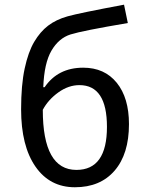

<svg xmlns="http://www.w3.org/2000/svg" viewBox="-20 -787 640 817"><path d="M507.8 -767.1 523.9 -689Q330.1 -656.2 280 -640.4Q230 -624.5 199 -571.5Q168 -518.6 164.1 -416H169.9Q226.6 -499 334 -499Q424.8 -499 476.8 -434.8Q528.8 -370.6 528.8 -258.8Q528.8 -131.8 467.8 -61Q406.7 9.8 298.8 9.8Q191.9 9.8 130.9 -78.1Q69.8 -166 69.8 -321.8Q69.8 -425.3 85 -495.6Q100.1 -565.9 125.5 -608.9Q150.9 -651.9 184.6 -677.7Q218.3 -703.6 267.6 -717.5Q316.9 -731.4 507.8 -767.1ZM162.1 -319.8Q162.1 -64 305.2 -64Q435.1 -64 435.1 -247.1Q435.1 -424.8 317.9 -424.8Q271.5 -424.8 228.3 -393.8Q185.1 -362.8 162.1 -319.8Z"/></svg>

Font: Droid Sans Mono
Style: Regular
Weight: 400
Monospace: yes
Foundry: Ascender Corporation
Version: Version 1.00 build 112